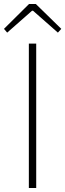

<svg xmlns="http://www.w3.org/2000/svg" viewBox="-35 -945 328 965"><path d="M110 0V-726H147V0ZM1 -781 -15 -800 111 -925H145L273 -800L256 -781L131 -891H126Z"/></svg>

Font: Noto Sans KR Thin
Style: Regular
Weight: 100
Designer: Ryoko NISHIZUKA 西塚涼子 (kana, bopomofo & ideographs); Paul D. Hunt (Latin, Greek & Cyrillic); Sandoll Communications 산돌커뮤니
Foundry: Adobe
Version: Version 2.004-H2;hotconv 1.0.118;makeotfexe 2.5.65603